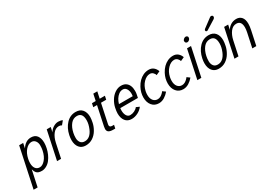

<svg xmlns="http://www.w3.org/2000/svg" viewBox="15 -1823 4296 3074"><g transform="rotate(-30 2163.0 -285.5)"><path d="M248.5 -523.9 229 -432.6Q295.9 -538.1 397.5 -538.1Q471.7 -538.1 507.3 -489.3Q543 -440.4 543 -359.9Q543 -315.4 531.7 -262.2Q520.5 -209 499 -160.9Q477.5 -112.8 446.8 -72.8Q416 -32.7 372.6 -9.3Q329.1 14.2 289.1 14.2Q249 14.2 226.3 5.6Q203.6 -2.9 189.9 -18.6Q166 -45.9 156.2 -89.8L92.8 209H18.6L174.3 -523.9ZM457 -263.2Q465.8 -303.2 465.8 -353.3Q465.8 -403.3 439.7 -437.5Q413.6 -471.7 369.6 -471.7Q313 -471.7 262 -415.5Q210.9 -359.4 190.4 -262.2Q182.1 -223.6 182.1 -188Q182.1 -124 209.2 -87.9Q236.3 -51.8 286.6 -51.8Q336.9 -51.8 386.7 -108.6Q436.5 -165.5 457 -263.2Z M980.5 -520.5 927.7 -456.5Q906.7 -471.2 876.5 -471.2Q812 -471.2 767.1 -412.4Q722.2 -353.5 703.1 -263.7L647 0H572.8L684.1 -523.9H758.3L739.7 -435.5Q762.7 -479 808.8 -508.5Q855 -538.1 902.6 -538.1Q950.2 -538.1 980.5 -520.5Z M950.2 -262.2Q975.6 -382.3 1047.9 -458.3Q1120.1 -534.2 1221.7 -534.2Q1302.7 -534.2 1344.5 -483.6Q1386.2 -433.1 1386.2 -348.1Q1386.2 -308.6 1373 -246.1Q1359.9 -183.6 1323.5 -122.1Q1287.1 -60.5 1230.2 -23.2Q1173.3 14.2 1098.6 14.2Q1023.9 14.2 982.2 -37.1Q940.4 -88.4 940.4 -174.3Q940.4 -214.8 950.2 -262.2ZM1025.4 -262.2Q1016.1 -220.2 1016.1 -170.4Q1016.1 -120.6 1041.3 -86.2Q1066.4 -51.8 1119.1 -51.8Q1220.7 -51.8 1276.4 -181.2Q1310.5 -261.7 1310.5 -331.1Q1310.5 -400.4 1285.4 -434.1Q1260.3 -467.8 1207.5 -467.8Q1137.2 -467.8 1091.1 -410.6Q1044.9 -353.5 1025.4 -262.2Z M1575.7 -458H1506.3L1520.5 -523.9H1589.8L1615.7 -646H1689.5L1663.6 -523.9H1759.8L1745.6 -458H1649.4L1574.7 -105Q1572.3 -94.2 1572.3 -86.9Q1572.3 -47.9 1619.6 -47.9H1653.8L1640.6 14.2H1606.4Q1547.4 14.2 1521.2 -3.7Q1495.1 -21.5 1495.1 -61Q1495.1 -78.6 1500.5 -103Z M1887.2 -294.9H2142.1Q2145.5 -319.8 2145.5 -336.9Q2145.5 -393.6 2121.6 -430.7Q2097.7 -467.8 2056.2 -467.8Q2014.6 -467.8 1980 -441.4Q1914.6 -391.6 1887.2 -294.9ZM1873.5 -229Q1870.6 -207.5 1870.6 -186.5Q1870.6 -127.4 1893.8 -89.6Q1917 -51.8 1957.8 -51.8Q1998.5 -51.8 2037.1 -70.6Q2075.7 -89.4 2097.2 -118.7L2156.2 -91.8Q2121.1 -43.5 2064 -14.6Q2006.8 14.2 1949.2 14.2Q1873.5 14.2 1833.3 -37.4Q1793 -88.9 1793 -174.3Q1793 -214.8 1806.2 -277.3Q1819.3 -339.8 1856.2 -400.9Q1893.1 -461.9 1947.8 -498Q2002.4 -534.2 2059.6 -534.2Q2116.7 -534.2 2151.4 -508.8Q2217.3 -460.9 2217.3 -351.1Q2217.3 -314.9 2212.4 -292.5Q2205.6 -260.3 2199.7 -229Z M2641.6 -395Q2638.2 -419.4 2614 -443.6Q2589.8 -467.8 2555.7 -467.8Q2493.7 -467.8 2437 -409.4Q2380.4 -351.1 2361.3 -262.2Q2354 -229 2354 -194.8Q2354 -128.4 2384.8 -90.1Q2415.5 -51.8 2466.3 -51.8Q2521 -51.8 2571.8 -106.9Q2582.5 -118.7 2589.4 -128.9L2641.1 -91.3Q2605.5 -47.4 2556.4 -16.6Q2507.3 14.2 2452.1 14.2Q2372.6 14.2 2325.7 -42.5Q2278.8 -99.1 2278.8 -188.5Q2278.8 -279.3 2323.7 -363.8Q2379.9 -468.8 2471.2 -511.7Q2519 -534.2 2572.3 -534.2Q2625.5 -534.2 2660.9 -504.4Q2696.3 -474.6 2712.4 -427.2Z M3091.3 -395Q3087.9 -419.4 3063.7 -443.6Q3039.6 -467.8 3005.4 -467.8Q2943.4 -467.8 2886.7 -409.4Q2830.1 -351.1 2811 -262.2Q2803.7 -229 2803.7 -194.8Q2803.7 -128.4 2834.5 -90.1Q2865.2 -51.8 2916 -51.8Q2970.7 -51.8 3021.5 -106.9Q3032.2 -118.7 3039.1 -128.9L3090.8 -91.3Q3055.2 -47.4 3006.1 -16.6Q2957 14.2 2901.9 14.2Q2822.3 14.2 2775.4 -42.5Q2728.5 -99.1 2728.5 -188.5Q2728.5 -279.3 2773.4 -363.8Q2829.6 -468.8 2920.9 -511.7Q2968.8 -534.2 3022 -534.2Q3075.2 -534.2 3110.6 -504.4Q3146 -474.6 3162.1 -427.2Z M3277.8 -523.9H3351.6L3240.2 0H3166.5ZM3332.8 -605Q3315.4 -605 3304.9 -615.5Q3294.4 -626 3294.4 -645.8Q3294.4 -665.5 3313.5 -681.2Q3332.5 -696.8 3350.1 -696.8Q3367.7 -696.8 3377.9 -686.3Q3388.2 -675.8 3388.2 -667.5Q3388.2 -659.2 3385.7 -645.8Q3383.3 -632.3 3366.7 -618.7Q3350.1 -605 3332.8 -605Z M3682.1 -648.9 3845.7 -771Q3858.4 -779.8 3867.7 -779.8Q3888.7 -779.8 3896 -765.1Q3900.4 -758.3 3900.4 -752.9Q3900.4 -730 3878.9 -714.4L3707 -607.4Q3700.7 -603 3696.3 -603Q3679.7 -603 3674.3 -612.3Q3666.5 -626 3671.4 -635Q3676.3 -644 3682.1 -648.9ZM3408.7 -262.2Q3434.1 -382.3 3506.3 -458.3Q3578.6 -534.2 3680.2 -534.2Q3761.2 -534.2 3803 -483.6Q3844.7 -433.1 3844.7 -348.1Q3844.7 -308.6 3831.5 -246.1Q3818.4 -183.6 3782 -122.1Q3745.6 -60.5 3688.7 -23.2Q3631.8 14.2 3557.1 14.2Q3482.4 14.2 3440.7 -37.1Q3398.9 -88.4 3398.9 -174.3Q3398.9 -214.8 3408.7 -262.2ZM3483.9 -262.2Q3474.6 -220.2 3474.6 -170.4Q3474.6 -120.6 3499.8 -86.2Q3524.9 -51.8 3577.6 -51.8Q3679.2 -51.8 3734.9 -181.2Q3769 -261.7 3769 -331.1Q3769 -400.4 3743.9 -434.1Q3718.8 -467.8 3666 -467.8Q3595.7 -467.8 3549.6 -410.6Q3503.4 -353.5 3483.9 -262.2Z M4249 -350.6Q4249 -471.2 4156.2 -471.2Q4091.8 -471.2 4046.9 -412.4Q4002 -353.5 3982.9 -263.7L3926.8 0H3852.5L3963.9 -523.9H4038.1L4019.5 -435.5Q4042.5 -479 4088.6 -508.5Q4134.8 -538.1 4194.1 -538.1Q4253.4 -538.1 4289.6 -497.3Q4325.7 -456.5 4325.7 -374Q4325.7 -326.2 4312.5 -264.2L4256.3 0H4182.6L4238.8 -264.2Q4249 -314 4249 -350.6Z"/></g></svg>

Font: Tuffy
Style: Italic
Weight: 400
Italic angle: -12°
Designer: Thatcher Ulrich, Karoly Barta and Michael Everson
Version: Version 001.271